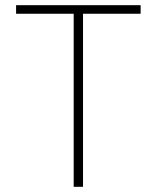

<svg xmlns="http://www.w3.org/2000/svg" viewBox="-20 -720 604 740"><path d="M264 -667H42V-700H522V-667H300V0H264Z"/></svg>

Font: Bai Jamjuree ExtraLight
Style: Regular
Weight: 275
Designer: Katatrad Aksorn Co.,Ltd.
Foundry: Cadson Demak Co.,Ltd.
Version: Version 1.000; ttfautohint (v1.6)